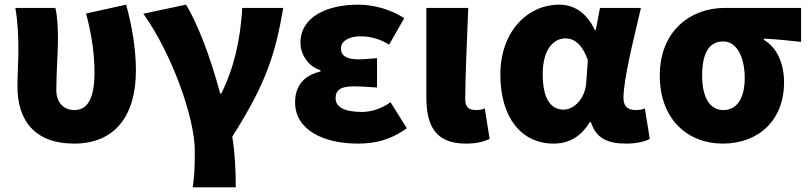

<svg xmlns="http://www.w3.org/2000/svg" viewBox="-20 -603 3475 825"><path d="M299 14C474 14 564 -106 564 -300C564 -394 547 -492 522 -583L350 -545C377 -442 386 -363 386 -292C386 -179 356 -130 299 -130C255 -130 222 -161 222 -216C222 -292 229 -383 229 -427C229 -481 227 -530 218 -569H46C57 -506 59 -437 59 -392C59 -338 55 -285 55 -231C55 -90 125 14 299 14Z M808 202H993C993 138 990 56 978 -16C1125 -246 1164 -375 1197 -569H1021C1013 -434 987 -315 931 -201H926C884 -360 826 -509 779 -583L596 -544C720 -370 817 -95 817 44C817 124 815 155 808 202Z M1517 14C1588 14 1654 1 1728 -52L1658 -164C1616 -132 1567 -122 1535 -122C1460 -122 1422 -143 1422 -181C1422 -218 1446 -232 1501 -232C1532 -232 1567 -229 1600 -227V-353C1574 -351 1543 -348 1519 -348C1471 -348 1445 -363 1445 -394C1445 -426 1478 -447 1529 -447C1571 -447 1615 -435 1652 -411L1717 -525C1660 -562 1587 -583 1519 -583C1389 -583 1271 -533 1271 -419C1271 -374 1299 -320 1357 -301V-296C1289 -279 1248 -238 1248 -163C1248 -45 1370 14 1517 14Z M1981 14C2031 14 2059 5 2084 -6L2063 -137C2052 -132 2037 -130 2028 -130C1995 -130 1979 -141 1979 -178C1979 -269 1987 -438 1992 -569H1812V-185C1812 -66 1849 14 1981 14Z M2359 14C2425 14 2476 -16 2514 -78H2519C2541 -10 2589 14 2670 14C2717 14 2751 5 2772 -6L2751 -137C2738 -132 2725 -130 2714 -130C2682 -130 2659 -142 2659 -181C2659 -265 2704 -439 2734 -569H2558L2540 -474H2536C2499 -551 2445 -583 2382 -583C2250 -583 2130 -471 2130 -282C2130 -98 2220 14 2359 14ZM2402 -132C2347 -132 2312 -177 2312 -285C2312 -394 2361 -438 2409 -438C2455 -438 2484 -404 2506 -345L2499 -248C2495 -183 2449 -132 2402 -132Z M3086 14C3240 14 3349 -87 3349 -249C3349 -333 3317 -400 3262 -432V-437C3321 -434 3360 -430 3422 -423V-569H3094C2951 -569 2815 -474 2815 -278C2815 -89 2936 14 3086 14ZM3088 -130C3031 -130 2997 -183 2997 -278C2997 -383 3032 -425 3088 -425C3147 -425 3180 -355 3180 -268C3180 -180 3146 -130 3088 -130Z"/></svg>

Font: Noto Sans CJK JP Black
Style: Regular
Weight: 900
Designer: Ryoko NISHIZUKA (kana & ideographs); Paul D. Hunt (Latin, Greek & Cyrillic); Wenlong ZHANG (bopomofo); Sandoll Communica
Foundry: Adobe Systems Incorporated
Version: Version 1.004;PS 1.004;hotconv 1.0.82;makeotf.lib2.5.63406